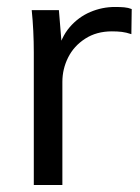

<svg xmlns="http://www.w3.org/2000/svg" viewBox="-20 -531 403 551"><path d="M77 0V-381Q77 -411 75.5 -442Q74 -473 71 -502H149L159 -380L145 -379Q155 -424 180 -453Q205 -482 239 -496.5Q273 -511 310 -511Q325 -511 336.5 -510Q348 -509 358 -505L357 -433Q342 -438 329.5 -439.5Q317 -441 301 -441Q257 -441 224.5 -420Q192 -399 175.5 -366Q159 -333 159 -296V0Z"/></svg>

Font: Mulish ExtraLight
Style: Regular
Weight: 400
Version: Version 3.603